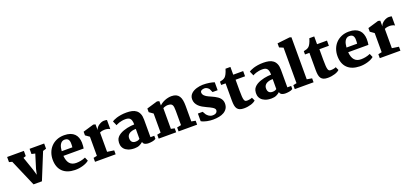

<svg xmlns="http://www.w3.org/2000/svg" viewBox="32 -1907 6427 3032"><g transform="rotate(-20 3245.0 -391.0)"><path d="M52.2 -447.3 2 -460.4V-546.4H283.7V-459.5L240.2 -445.3L319.8 -214.4L346.2 -122.1L367.2 -215.8L438.5 -445.8L379.4 -459V-546.4H624.5V-459.5L568.4 -441.9L387.2 2.4H246.1Z M663.1 -259.3Q663.1 -321.8 683.6 -377Q704.1 -432.1 742.7 -473.1Q781.2 -514.2 836.9 -538.1Q892.6 -562 962.9 -562Q1022 -562 1064.5 -546.9Q1106.9 -531.7 1134.3 -504.6Q1161.6 -477.5 1175.3 -439.9Q1189 -402.3 1190.4 -357.9Q1191.4 -327.1 1189 -303.2Q1186.5 -279.3 1183.6 -258.8H843.3Q850.1 -172.4 887.9 -128.4Q925.8 -84.5 998 -84.5Q1033.7 -84.5 1074 -92Q1114.3 -99.6 1153.8 -117.2L1179.7 -56.2Q1161.1 -40.5 1134.5 -27.3Q1107.9 -14.2 1076.7 -4.9Q1045.4 4.4 1010.5 9.5Q975.6 14.6 939.9 13.7Q873.5 12.2 822 -6.3Q770.5 -24.9 735.1 -59.8Q699.7 -94.7 681.4 -144.8Q663.1 -194.8 663.1 -259.3ZM1022.5 -337.4Q1023.9 -355.5 1025.4 -376.2Q1026.9 -397 1025.1 -416.7Q1023.4 -436.5 1016.6 -453.6Q1009.8 -470.7 995.1 -481Q986.3 -487.3 974.6 -490.5Q962.9 -493.7 947.3 -493.7Q918.9 -493.7 899.9 -479.7Q880.9 -465.8 868.9 -443.6Q856.9 -421.4 851.3 -393.6Q845.7 -365.7 843.8 -337.4Z M1280.3 -66.4 1340.3 -78.6V-399.9L1273.9 -446.8V-508.3L1455.1 -562L1490.2 -553.2V-457.5Q1496.6 -481.9 1513.7 -501.5Q1530.8 -521 1551.8 -534.4Q1572.8 -547.9 1594.2 -554.9Q1615.7 -562 1630.9 -562Q1647.9 -562 1662.6 -560.5Q1677.2 -559.1 1683.6 -556.2V-401.9Q1677.7 -407.7 1667 -412.1Q1656.2 -416.5 1644.3 -419.4Q1632.3 -422.4 1620.4 -423.8Q1608.4 -425.3 1600.1 -425.3Q1579.6 -425.3 1564 -422.9Q1548.3 -420.4 1537.8 -417.2Q1527.3 -414.1 1521.2 -411.1Q1515.1 -408.2 1513.2 -406.7V-83L1627 -66.4V0H1280.3Z M1744.6 -192.4Q1751.5 -220.7 1771 -243.2Q1790.5 -265.6 1817.9 -282.2Q1845.2 -298.8 1877.9 -310.3Q1910.6 -321.8 1943.8 -329.1Q1977.1 -336.4 2008.1 -339.6Q2039.1 -342.8 2063.5 -342.8Q2063.5 -381.8 2056.6 -406.2Q2049.8 -430.7 2036.4 -444.6Q2022.9 -458.5 2003.7 -463.6Q1984.4 -468.8 1959.5 -468.8Q1927.7 -468.8 1900.6 -463.6Q1873.5 -458.5 1852.3 -451.7Q1831.1 -444.8 1817.1 -437.7Q1803.2 -430.7 1797.9 -426.8L1764.6 -502Q1772.5 -508.3 1792.5 -518.6Q1812.5 -528.8 1844 -538.6Q1875.5 -548.3 1917.7 -555.2Q1960 -562 2011.7 -562Q2061 -562 2102.3 -553Q2143.6 -543.9 2173.3 -521.2Q2203.1 -498.5 2219.7 -459.7Q2236.3 -420.9 2236.3 -361.3V-66.4H2300.3V-14.2Q2287.6 -5.4 2271.7 0Q2255.9 5.4 2238.8 8.3Q2221.7 11.2 2204.8 12.5Q2188 13.7 2173.8 13.7Q2164.6 13.7 2149.9 11.7Q2135.3 9.8 2121.3 3.7Q2107.4 -2.4 2097.2 -13.4Q2086.9 -24.4 2085.9 -42Q2060.5 -18.1 2025.9 -2.2Q1991.2 13.7 1944.3 13.7Q1880.4 13.7 1837.6 -3.7Q1794.9 -21 1771 -49.6Q1747.1 -78.1 1741 -115.5Q1734.9 -152.8 1744.6 -192.4ZM1913.6 -163.6Q1913.6 -116.2 1940.4 -95.2Q1967.3 -74.2 2019 -81.5Q2032.2 -83.5 2043 -88.6Q2053.7 -93.8 2063 -100.6Q2063 -142.6 2063.2 -184.3Q2063.5 -226.1 2063.5 -268.1Q2048.3 -268.1 2031.2 -266.4Q2014.2 -264.6 1997.6 -260.3Q1981 -255.9 1965.8 -248Q1950.7 -240.2 1939 -228.8Q1927.2 -217.3 1920.4 -201.2Q1913.6 -185.1 1913.6 -163.6Z M2350.1 -66.4 2411.1 -78.6V-399.9L2344.7 -446.8V-508.3L2525.9 -562L2562.5 -552.7V-480.5Q2581.5 -499 2605.5 -514.2Q2629.4 -529.3 2656 -539.8Q2682.6 -550.3 2710.9 -556.2Q2739.3 -562 2767.1 -562Q2814 -562 2844.7 -547.1Q2875.5 -532.2 2893.8 -503.9Q2912.1 -475.6 2919.7 -434.8Q2927.2 -394 2927.2 -341.8V-79.1L2996.1 -66.4V0H2684.6V-66.4L2754.4 -80.1V-319.8Q2754.4 -358.9 2750.7 -384Q2747.1 -409.2 2736.8 -423.6Q2726.6 -438 2707.8 -443.6Q2689 -449.2 2658.2 -449.2Q2653.8 -449.2 2643.8 -447.5Q2633.8 -445.8 2622.6 -442.9Q2611.3 -439.9 2600.6 -435.8Q2589.8 -431.6 2584 -426.8V-79.6L2644 -66.4V0H2350.1Z M3067.4 -160.6H3147.9L3178.7 -107.4Q3184.6 -101.1 3192.9 -92.3Q3201.2 -83.5 3212.4 -75.4Q3223.6 -67.4 3238 -61.3Q3252.4 -55.2 3270.5 -54.2Q3314.5 -51.8 3337.2 -68.8Q3359.9 -85.9 3359.4 -115.2Q3358.9 -128.4 3348.4 -140.4Q3337.9 -152.3 3320.3 -163.8Q3302.7 -175.3 3280 -186.3Q3257.3 -197.3 3232.4 -208.5Q3197.8 -224.6 3166 -242.9Q3134.3 -261.2 3110.4 -284.7Q3086.4 -308.1 3072.3 -337.6Q3058.1 -367.2 3058.6 -405.3Q3059.1 -434.6 3070.1 -457.3Q3081.1 -480 3099.4 -497.1Q3117.7 -514.2 3141.4 -526.4Q3165 -538.6 3190.9 -546.1Q3216.8 -553.7 3242.9 -557.6Q3269 -561.5 3292.5 -562Q3320.3 -562.5 3348.6 -560.3Q3377 -558.1 3402.6 -554Q3428.2 -549.8 3450 -544.7Q3471.7 -539.6 3486.8 -533.7V-400.4H3400.9L3373.5 -460.9Q3360.8 -476.1 3342 -487.8Q3323.2 -499.5 3301.3 -499.5Q3287.6 -499.5 3274.7 -497.1Q3261.7 -494.6 3251.7 -489Q3241.7 -483.4 3235.6 -474.9Q3229.5 -466.3 3229.5 -454.6Q3229.5 -438.5 3236.1 -424.8Q3242.7 -411.1 3254.4 -399.2Q3266.1 -387.2 3282.5 -377Q3298.8 -366.7 3318.4 -357.9Q3341.8 -347.2 3366 -336.4Q3390.1 -325.7 3413.1 -313.5Q3436 -301.3 3456.3 -287.1Q3476.6 -272.9 3491.7 -254.9Q3506.8 -236.8 3515.6 -214.6Q3524.4 -192.4 3524.4 -164.1Q3524.4 -115.7 3503.4 -82.3Q3482.4 -48.8 3446.8 -27.8Q3411.1 -6.8 3363.8 2.4Q3316.4 11.7 3263.7 11.7Q3240.2 11.7 3214.1 9.3Q3188 6.8 3161.9 1.5Q3135.7 -3.9 3111.3 -12.2Q3086.9 -20.5 3067.4 -32.2Z M3641.6 -459H3567.4V-514.2Q3594.2 -518.6 3617.2 -526.9Q3640.1 -535.2 3656.7 -549.8Q3672.4 -564 3688 -594Q3703.6 -624 3719.7 -676.8H3801.8V-546.4H3968.8V-459H3809.6V-280.8Q3809.6 -215.3 3812.5 -177Q3815.4 -138.7 3822.3 -118.7Q3829.1 -98.6 3840.6 -92.8Q3852.1 -86.9 3869.6 -86.9Q3879.4 -86.9 3891.6 -88.1Q3903.8 -89.4 3915.5 -91.6Q3927.2 -93.8 3937.5 -96.9Q3947.8 -100.1 3954.6 -104L3980 -48.8Q3968.3 -36.6 3948.5 -25.6Q3928.7 -14.6 3902.6 -6.3Q3876.5 2 3845.9 6.8Q3815.4 11.7 3782.7 11.7Q3740.2 11.7 3712.9 1Q3685.5 -9.8 3669.7 -31.7Q3653.8 -53.7 3647.7 -87.6Q3641.6 -121.6 3641.6 -168.5Z M4044.9 -192.4Q4051.8 -220.7 4071.3 -243.2Q4090.8 -265.6 4118.2 -282.2Q4145.5 -298.8 4178.2 -310.3Q4210.9 -321.8 4244.1 -329.1Q4277.3 -336.4 4308.3 -339.6Q4339.4 -342.8 4363.8 -342.8Q4363.8 -381.8 4356.9 -406.2Q4350.1 -430.7 4336.7 -444.6Q4323.2 -458.5 4304 -463.6Q4284.7 -468.8 4259.8 -468.8Q4228 -468.8 4200.9 -463.6Q4173.8 -458.5 4152.6 -451.7Q4131.3 -444.8 4117.4 -437.7Q4103.5 -430.7 4098.1 -426.8L4064.9 -502Q4072.8 -508.3 4092.8 -518.6Q4112.8 -528.8 4144.3 -538.6Q4175.8 -548.3 4218 -555.2Q4260.3 -562 4312 -562Q4361.3 -562 4402.6 -553Q4443.8 -543.9 4473.6 -521.2Q4503.4 -498.5 4520 -459.7Q4536.6 -420.9 4536.6 -361.3V-66.4H4600.6V-14.2Q4587.9 -5.4 4572 0Q4556.2 5.4 4539.1 8.3Q4522 11.2 4505.1 12.5Q4488.3 13.7 4474.1 13.7Q4464.8 13.7 4450.2 11.7Q4435.5 9.8 4421.6 3.7Q4407.7 -2.4 4397.5 -13.4Q4387.2 -24.4 4386.2 -42Q4360.8 -18.1 4326.2 -2.2Q4291.5 13.7 4244.6 13.7Q4180.7 13.7 4137.9 -3.7Q4095.2 -21 4071.3 -49.6Q4047.4 -78.1 4041.3 -115.5Q4035.2 -152.8 4044.9 -192.4ZM4213.9 -163.6Q4213.9 -116.2 4240.7 -95.2Q4267.6 -74.2 4319.3 -81.5Q4332.5 -83.5 4343.3 -88.6Q4354 -93.8 4363.3 -100.6Q4363.3 -142.6 4363.5 -184.3Q4363.8 -226.1 4363.8 -268.1Q4348.6 -268.1 4331.5 -266.4Q4314.5 -264.6 4297.9 -260.3Q4281.2 -255.9 4266.1 -248Q4251 -240.2 4239.3 -228.8Q4227.5 -217.3 4220.7 -201.2Q4213.9 -185.1 4213.9 -163.6Z M4637.2 -66.4 4694.8 -78.6V-675.8L4628.9 -703.6V-772L4839.4 -795.9L4867.7 -787.1V-81.1L4953.1 -66.4V0H4637.2Z M5050.3 -459H4976.1V-514.2Q5002.9 -518.6 5025.9 -526.9Q5048.8 -535.2 5065.4 -549.8Q5081.1 -564 5096.7 -594Q5112.3 -624 5128.4 -676.8H5210.4V-546.4H5377.4V-459H5218.3V-280.8Q5218.3 -215.3 5221.2 -177Q5224.1 -138.7 5231 -118.7Q5237.8 -98.6 5249.3 -92.8Q5260.7 -86.9 5278.3 -86.9Q5288.1 -86.9 5300.3 -88.1Q5312.5 -89.4 5324.2 -91.6Q5335.9 -93.8 5346.2 -96.9Q5356.4 -100.1 5363.3 -104L5388.7 -48.8Q5377 -36.6 5357.2 -25.6Q5337.4 -14.6 5311.3 -6.3Q5285.2 2 5254.6 6.8Q5224.1 11.7 5191.4 11.7Q5148.9 11.7 5121.6 1Q5094.2 -9.8 5078.4 -31.7Q5062.5 -53.7 5056.4 -87.6Q5050.3 -121.6 5050.3 -168.5Z M5448.7 -259.3Q5448.7 -321.8 5469.2 -377Q5489.7 -432.1 5528.3 -473.1Q5566.9 -514.2 5622.6 -538.1Q5678.2 -562 5748.5 -562Q5807.6 -562 5850.1 -546.9Q5892.6 -531.7 5919.9 -504.6Q5947.3 -477.5 5960.9 -439.9Q5974.6 -402.3 5976.1 -357.9Q5977.1 -327.1 5974.6 -303.2Q5972.2 -279.3 5969.2 -258.8H5628.9Q5635.7 -172.4 5673.6 -128.4Q5711.4 -84.5 5783.7 -84.5Q5819.3 -84.5 5859.6 -92Q5899.9 -99.6 5939.5 -117.2L5965.3 -56.2Q5946.8 -40.5 5920.2 -27.3Q5893.6 -14.2 5862.3 -4.9Q5831.1 4.4 5796.1 9.5Q5761.2 14.6 5725.6 13.7Q5659.2 12.2 5607.7 -6.3Q5556.2 -24.9 5520.8 -59.8Q5485.4 -94.7 5467 -144.8Q5448.7 -194.8 5448.7 -259.3ZM5808.1 -337.4Q5809.6 -355.5 5811 -376.2Q5812.5 -397 5810.8 -416.7Q5809.1 -436.5 5802.2 -453.6Q5795.4 -470.7 5780.8 -481Q5772 -487.3 5760.3 -490.5Q5748.5 -493.7 5732.9 -493.7Q5704.6 -493.7 5685.5 -479.7Q5666.5 -465.8 5654.5 -443.6Q5642.6 -421.4 5637 -393.6Q5631.3 -365.7 5629.4 -337.4Z M6065.9 -66.4 6126 -78.6V-399.9L6059.6 -446.8V-508.3L6240.7 -562L6275.9 -553.2V-457.5Q6282.2 -481.9 6299.3 -501.5Q6316.4 -521 6337.4 -534.4Q6358.4 -547.9 6379.9 -554.9Q6401.4 -562 6416.5 -562Q6433.6 -562 6448.2 -560.5Q6462.9 -559.1 6469.2 -556.2V-401.9Q6463.4 -407.7 6452.6 -412.1Q6441.9 -416.5 6429.9 -419.4Q6418 -422.4 6406 -423.8Q6394 -425.3 6385.7 -425.3Q6365.2 -425.3 6349.6 -422.9Q6334 -420.4 6323.5 -417.2Q6313 -414.1 6306.9 -411.1Q6300.8 -408.2 6298.8 -406.7V-83L6412.6 -66.4V0H6065.9Z"/></g></svg>

Font: Merriweather
Style: Heavy
Weight: 900
Version: Version 1.003